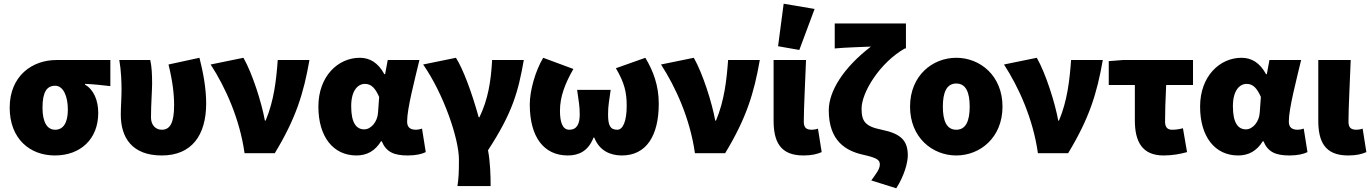

<svg xmlns="http://www.w3.org/2000/svg" viewBox="-20 -822 7350 1030"><path d="M274 12C412 12 507 -76 507 -216C507 -285 482 -342 436 -368V-372C487 -370 518 -366 572 -360V-500H282C154 -500 32 -416 32 -244C32 -78 140 12 274 12ZM276 -126C232 -126 208 -168 208 -244C208 -330 232 -362 276 -362C320 -362 344 -305 344 -234C344 -164 320 -126 276 -126Z M848 12C1008 12 1086 -96 1086 -267C1086 -348 1070 -434 1050 -512L884 -476C906 -386 914 -318 914 -258C914 -166 894 -126 848 -126C814 -126 790 -152 790 -192C790 -260 796 -338 796 -374C796 -422 794 -466 786 -500H620C630 -444 632 -380 632 -340C632 -296 628 -251 628 -207C628 -84 688 12 848 12Z M1292 0H1454C1568 -188 1609 -322 1640 -500H1470C1462 -392 1450 -282 1405 -175H1401C1384 -270 1334 -428 1286 -512L1110 -476C1188 -356 1266 -186 1292 0Z M1892 12C1948 12 1992 -12 2024 -64H2028C2052 -6 2094 12 2168 12C2212 12 2244 4 2264 -6L2244 -132C2232 -128 2221 -126 2212 -126C2184 -126 2164 -136 2164 -170C2164 -240 2204 -390 2230 -500H2060L2046 -424H2042C2008 -486 1964 -512 1910 -512C1794 -512 1688 -414 1688 -250C1688 -88 1768 12 1892 12ZM1934 -128C1892 -128 1864 -162 1864 -252C1864 -340 1902 -372 1938 -372C1976 -372 1996 -342 2014 -302L2008 -218C2005 -168 1970 -128 1934 -128Z M2434 176H2612C2612 120 2610 48 2598 -16C2730 -218 2760 -330 2790 -500H2620C2614 -386 2598 -288 2552 -193H2548C2510 -330 2464 -452 2426 -512L2250 -476C2360 -318 2442 -78 2442 34C2442 108 2440 136 2434 176Z M3026 12C3086 12 3136 -12 3164 -84H3168C3196 -12 3256 12 3316 12C3446 12 3514 -92 3514 -266C3514 -364 3484 -442 3442 -512L3284 -456C3330 -378 3342 -327 3342 -254C3342 -173 3322 -126 3292 -126C3254 -126 3242 -148 3242 -208C3242 -256 3248 -280 3256 -340H3076C3084 -280 3090 -256 3090 -208C3090 -156 3074 -126 3034 -126C2996 -126 2984 -170 2984 -228C2984 -302 3010 -372 3056 -452L2894 -512C2852 -442 2822 -336 2822 -262C2822 -86 2898 12 3026 12Z M3708 0H3870C3984 -188 4025 -322 4056 -500H3886C3878 -392 3866 -282 3821 -175H3817C3800 -270 3750 -428 3702 -512L3526 -476C3604 -356 3682 -186 3708 0Z M4290 12C4338 12 4364 4 4388 -6L4368 -132C4358 -128 4344 -126 4336 -126C4306 -126 4292 -136 4292 -170C4292 -240 4300 -390 4304 -500H4130V-176C4130 -64 4164 12 4290 12ZM4154 -574 4268 -554 4350 -774 4184 -802Z M4788 188C4832 120 4850 48 4850 12C4850 -68 4813 -105 4710 -126C4620 -144 4602 -172 4602 -240C4602 -326 4700 -486 4834 -562H4840V-696H4458V-562C4517 -568 4616 -570 4652 -572C4506 -460 4426 -334 4426 -230C4426 -64 4520 -12 4610 8C4680 24 4700 34 4700 60C4700 85 4680 110 4654 146Z M5110 12C5238 12 5358 -84 5358 -250C5358 -416 5238 -512 5110 -512C4982 -512 4862 -416 4862 -250C4862 -84 4982 12 5110 12ZM5110 -126C5058 -126 5038 -174 5038 -250C5038 -326 5058 -374 5110 -374C5162 -374 5182 -326 5182 -250C5182 -174 5162 -126 5110 -126Z M5548 0H5710C5824 -188 5865 -322 5896 -500H5726C5718 -392 5706 -282 5661 -175H5657C5640 -270 5590 -428 5542 -512L5366 -476C5444 -356 5522 -186 5548 0Z M6222 12C6270 12 6312 4 6348 -6L6326 -134C6302 -128 6286 -126 6268 -126C6246 -126 6230 -136 6230 -170C6230 -214 6232 -290 6236 -366H6380V-500H6004L5928 -494V-366H6068V-176C6068 -64 6106 12 6222 12Z M6622 12C6678 12 6722 -12 6754 -64H6758C6782 -6 6824 12 6898 12C6942 12 6974 4 6994 -6L6974 -132C6962 -128 6951 -126 6942 -126C6914 -126 6894 -136 6894 -170C6894 -240 6934 -390 6960 -500H6790L6776 -424H6772C6738 -486 6694 -512 6640 -512C6524 -512 6418 -414 6418 -250C6418 -88 6498 12 6622 12ZM6664 -128C6622 -128 6594 -162 6594 -252C6594 -340 6632 -372 6668 -372C6706 -372 6726 -342 6744 -302L6738 -218C6735 -168 6700 -128 6664 -128Z M7212 12C7260 12 7286 4 7310 -6L7290 -132C7280 -128 7266 -126 7258 -126C7228 -126 7214 -136 7214 -170C7214 -240 7222 -390 7226 -500H7052V-176C7052 -64 7086 12 7212 12Z"/></svg>

Font: Giro Sans Black
Style: Regular
Weight: 900
Designer: Paul D. Hunt
Foundry: Adobe Systems Incorporated
Version: Version 1.000;PS 1.0;hotconv 1.0.88;makeotf.lib2.5.647800